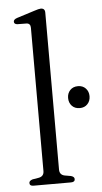

<svg xmlns="http://www.w3.org/2000/svg" viewBox="-53 -764 424 798"><g transform="rotate(-5 159.0 -365.0)"><path d="M165.5 -712.5V-57.5Q165.5 -35.5 186.5 -31L212.5 -26.5Q227 -22.5 227 -12.5Q227 0 210.5 0H54Q38 0 38 -12.5Q38 -22 52.5 -26.5L79.5 -31Q100.5 -35.5 100.5 -57V-654.5Q100.5 -672.5 85 -674L45 -674.5Q32 -676 32 -686Q32 -695.5 47 -700.5L119.5 -723.5Q140.5 -730.5 148 -730.5Q165.5 -730.5 165.5 -712.5ZM274 -304.5Q253.5 -304.5 241.2 -317.5Q229 -330.5 229 -350.5Q229 -370 241.2 -383Q253.5 -396 274 -396Q294 -396 306.2 -383Q318.5 -370 318.5 -350.5Q318.5 -330.5 306.2 -317.5Q294 -304.5 274 -304.5Z"/></g></svg>

Font: Fraunces 72pt S050 Light
Style: Regular
Weight: 300
Version: Version 1.000; ttfautohint (v1.8.3)